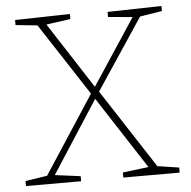

<svg xmlns="http://www.w3.org/2000/svg" viewBox="-51 -743 788 794"><g transform="rotate(-5 343.5 -346.5)"><path d="M579 -26 565 -36 663 -21V0H429V-21L543 -35L541 -27L336 -343H347L142 -26L139 -36L254 -21V0H25V-21L124 -36L110 -26L331 -365V-350L125 -666L138 -657L40 -667V-688L268 -693V-672L160 -657L163 -665L350 -376L340 -377L530 -665L533 -657L424 -667V-688L648 -693V-672L548 -656L562 -666L355 -355L356 -369Z"/></g></svg>

Font: Bitter Thin ExtraLight
Style: Regular
Weight: 250
Version: Version 2.002